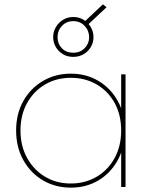

<svg xmlns="http://www.w3.org/2000/svg" viewBox="-20 -858 711 881"><path d="M305 3Q234 3 177 -30.5Q120 -64 87 -123.5Q54 -183 54 -259Q54 -336 87 -394.5Q120 -453 177 -486.5Q234 -520 305 -520Q376 -520 432 -486.5Q488 -453 520.5 -394.5Q553 -336 553 -259Q553 -183 520.5 -123.5Q488 -64 432 -30.5Q376 3 305 3ZM305 -16Q371 -16 423.5 -47Q476 -78 506 -133Q536 -188 536 -259Q536 -331 506 -385.5Q476 -440 423.5 -470.5Q371 -501 305 -501Q239 -501 187 -470.5Q135 -440 104.5 -385.5Q74 -331 74 -259Q74 -188 104.5 -133Q135 -78 187 -47Q239 -16 305 -16ZM536 0V-190L546 -260L536 -330V-517H556V0ZM316 -597Q289 -597 268.5 -609.5Q248 -622 236 -642.5Q224 -663 224 -687Q224 -712 236 -733Q248 -754 269 -767Q290 -780 316 -780Q343 -780 364 -767Q385 -754 397 -733Q409 -712 409 -687Q409 -663 397 -642.5Q385 -622 364 -609.5Q343 -597 316 -597ZM316 -616Q348 -616 368.5 -637Q389 -658 389 -687Q389 -717 368.5 -739Q348 -761 316 -761Q285 -761 264.5 -739.5Q244 -718 244 -687Q244 -657 264 -636.5Q284 -616 316 -616ZM384 -745 363 -754 452 -838 469 -825Z"/></svg>

Font: Montserrat Alternates Thin
Style: Regular
Weight: 100
Designer: Julieta Ulanovsky
Foundry: Julieta Ulanovsky
Version: Version 9.000